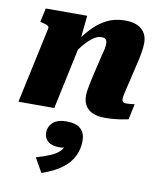

<svg xmlns="http://www.w3.org/2000/svg" viewBox="-98 -629 893 1076"><g transform="rotate(10 348.5 -90.5)"><path d="M16 0H220L305 -398L297 -394L312 -541H76L59 -462L68 -460Q82 -457 92 -453.5Q102 -450 106.5 -445Q111 -440 109 -432ZM611 -227 638 -342Q645 -373 649 -399Q653 -425 653 -447Q653 -495 621 -523.5Q589 -552 526 -552Q468 -552 422 -528.5Q376 -505 337 -462.5Q298 -420 260 -363L262 -301Q289 -342 315 -372.5Q341 -403 365 -420Q389 -437 411 -437Q429 -437 436.5 -429Q444 -421 444 -406Q444 -395 441.5 -380Q439 -365 433 -345L408 -239Q399 -200 393.5 -174Q388 -148 385.5 -131Q383 -114 383 -99Q383 -64 398 -41Q413 -18 440.5 -6.5Q468 5 505 5Q531 5 555 3Q579 1 601 -2.5Q623 -6 641 -10L660 -99Q655 -99 647.5 -98Q640 -97 631.5 -96Q623 -95 615 -95Q601 -95 594.5 -100Q588 -105 588 -118Q588 -125 590.5 -138.5Q593 -152 598.5 -174Q604 -196 611 -227ZM212 371 166 290Q214 276 245.5 262.5Q277 249 295.5 231Q314 213 321 187Q324 183 327.5 184Q331 185 333.5 188.5Q336 192 336 197Q326 204 314 208Q302 212 288 212Q244 212 221.5 193.5Q199 175 199 143Q199 108 225 85Q251 62 301 62Q357 62 382.5 86.5Q408 111 408 154Q408 202 387.5 243Q367 284 323.5 316Q280 348 212 371Z"/></g></svg>

Font: Roboto Serif ExtraBold
Style: Italic
Weight: 800
Italic angle: -10°
Version: Version 1.007